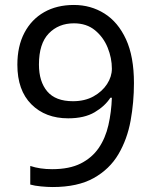

<svg xmlns="http://www.w3.org/2000/svg" viewBox="-20 -744 612 774"><path d="M520 -409Q520 -332 506.5 -257.5Q493 -183 457.5 -122.5Q422 -62 357.5 -26Q293 10 192 10Q172 10 145.5 7.5Q119 5 102 0V-75Q141 -62 190 -62Q260 -62 305.5 -85Q351 -108 378 -147.5Q405 -187 417 -239.5Q429 -292 431 -350H425Q403 -316 361.5 -291.5Q320 -267 255 -267Q163 -267 106.5 -323.5Q50 -380 50 -483Q50 -558 78.5 -612Q107 -666 158 -695Q209 -724 278 -724Q346 -724 401 -689.5Q456 -655 488 -585.5Q520 -516 520 -409ZM278 -650Q216 -650 176.5 -609Q137 -568 137 -484Q137 -415 170.5 -375.5Q204 -336 274 -336Q322 -336 357 -355.5Q392 -375 411.5 -405Q431 -435 431 -467Q431 -510 414 -552Q397 -594 363 -622Q329 -650 278 -650Z"/></svg>

Font: Noto Sans NKo
Style: Regular
Weight: 400
Designer: Monotype Design Team
Foundry: Monotype Imaging Inc.
Version: Version 2.003; ttfautohint (v1.8.4.7-5d5b)